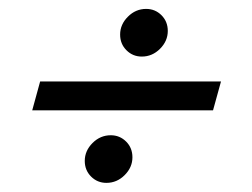

<svg xmlns="http://www.w3.org/2000/svg" viewBox="-20 -428 563 429"><path d="M248.4 -350.8Q248.4 -373.4 265.8 -390.7Q283.1 -408.1 306.5 -408.1Q326.7 -408.1 340.8 -394Q354.9 -379.8 354.9 -358.9Q354.9 -336.3 337.6 -319Q320.2 -301.6 296.8 -301.6Q276.7 -301.6 262.6 -315.7Q248.4 -329.8 248.4 -350.8ZM169.4 -68.5Q169.4 -91.1 186.8 -108.5Q204.1 -125.8 227.5 -125.8Q247.6 -125.8 261.8 -111.7Q275.9 -97.6 275.9 -76.6Q275.9 -54 258.5 -36.7Q241.2 -19.4 217.8 -19.4Q197.6 -19.4 183.5 -33.5Q169.4 -47.6 169.4 -68.5ZM69.7 -246H473.8L456 -181.5H52Z"/></svg>

Font: Playfair Micro SmCond SmLight
Style: Italic
Weight: 360
Width: 4
Italic angle: -15.6°
Designer: Claus Eggers Sørensen
Foundry: Claus Eggers Sørensen
Version: Version 2.203;Glyphs 3.3 (3326)